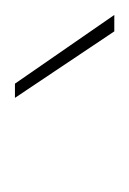

<svg xmlns="http://www.w3.org/2000/svg" viewBox="10 -675 173 257"><g transform="rotate(90 96.5 -546.5)"><path d="M-12 -613H10L99 -480H80Z"/></g></svg>

Font: Josefin Sans Thin Thin
Style: Regular
Weight: 250
Version: Version 2.001